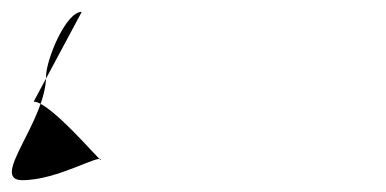

<svg xmlns="http://www.w3.org/2000/svg" viewBox="-57 -172 653 325"><path d="M0 0C28 0 114 103 114 99C114 87 41 133 -19 133C-76 133 21 34 21 -43C21 -70 54 -152 81.4 -152Z"/></svg>

Font: MewTooHand
Style: UltimateCondIta
Weight: 400
Designer: Mew Too, Robert Jablonski
Version: Version 0.77